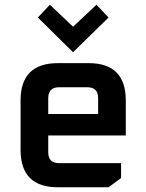

<svg xmlns="http://www.w3.org/2000/svg" viewBox="-20 -792 619 812"><path d="M67 -158V-367Q67 -525 225 -525H355Q512 -525 512 -367V-219H184V-148Q184 -102 230 -102H492V-39L439 0H225Q67 0 67 -158ZM184 -310H395V-377Q395 -423 349 -423H230Q184 -423 184 -377ZM140 -718 191 -772 289 -679 388 -772 439 -718 289 -571Z"/></svg>

Font: Oxanium SemiBold
Style: Regular
Weight: 600
Designer: Severin Meyer
Version: Version 2.000